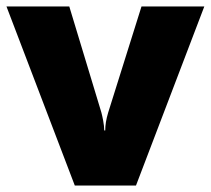

<svg xmlns="http://www.w3.org/2000/svg" viewBox="-32 -573 651 593"><path d="M-12 -553 199 0H388L599 -553H405L302 -225C296 -205 293 -187 293 -170H290C290 -188 284 -215 281 -226L182 -553Z"/></svg>

Font: Frost ExtraBold
Style: Regular
Weight: 800
Designer: Lee Frost
Foundry: Lee Frost for Ice Communication Norge AS
Version: Version 2.011;hotconv 1.0.107;makeotfexe 2.5.65593